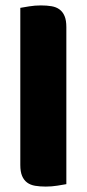

<svg xmlns="http://www.w3.org/2000/svg" viewBox="-20 -681 320 709"><path d="M225 -1Q214 1 192.5 4.5Q171 8 149 8Q127 8 109.5 5Q92 2 80 -7Q68 -16 61.5 -31.5Q55 -47 55 -72V-652Q66 -654 87.5 -657.5Q109 -661 131 -661Q153 -661 170.5 -658Q188 -655 200 -646Q212 -637 218.5 -621.5Q225 -606 225 -581Z"/></svg>

Font: Baloo Tammudu
Style: Regular
Weight: 400
Designer: Omkar Shende and Ek Type
Foundry: Ek Type
Version: Version 1.443;PS 1.000;hotconv 16.6.51;makeotf.lib2.5.65220;